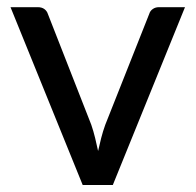

<svg xmlns="http://www.w3.org/2000/svg" viewBox="-20 -528 558 548"><path d="M302 0H216L10 -507.5H88Q99.5 -507.5 106.8 -502Q114 -496.5 116.5 -488.5L240.5 -172Q247 -153 251.5 -134.2Q256 -115.5 260 -97Q264 -115.5 268.8 -134Q273.5 -152.5 280.5 -172L406 -488.5Q408.5 -497 416 -502.2Q423.5 -507.5 433.5 -507.5H508Z"/></svg>

Font: Lato Medium
Style: Regular
Weight: 500
Designer: Lukasz Dziedzic
Foundry: tyPoland Lukasz Dziedzic
Version: Version 2.006; 2014-01-15